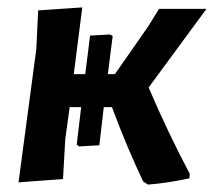

<svg xmlns="http://www.w3.org/2000/svg" viewBox="-20 -488 577 518"><path d="M30 4 78 -356 83 -460 202 -468 179 -288H210L223 -392L277 -395L284 -391L271 -288H290L380 -417L409 -464H537L381 -252Q433 -130 492 -19L491 -7Q432 6 379 10L366 1Q323 -89 282 -199H260L248 -96L193 -93L187 -98L199 -199H168L156 -112L150 -5Z"/></svg>

Font: Alegreya Sans
Style: Bold Italic
Weight: 700
Italic angle: -7°
Designer: Juan Pablo del Peral
Foundry: Huerta Tipografica
Version: Version 2.007